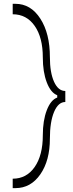

<svg xmlns="http://www.w3.org/2000/svg" viewBox="-20 -762 381 996"><path d="M60.1 213.9H45.9V165Q117.7 165 159.9 104.2Q202.1 43.5 202.1 -60.1Q202.1 -136.7 222.7 -190.2Q243.2 -243.7 276.9 -255.9V-268.1Q243.2 -280.8 222.7 -334.5Q202.1 -388.2 202.1 -463.9Q202.1 -567.4 159.9 -627.7Q117.7 -688 45.9 -688V-742.2H60.1Q139.6 -742.2 189.2 -665.3Q238.8 -588.4 238.8 -465.8Q238.8 -385.3 260.5 -337.6Q282.2 -290 318.8 -290V-232.9Q282.2 -232.9 260.5 -181.4Q238.8 -129.9 238.8 -43Q238.8 70.8 189.2 142.3Q139.6 213.9 60.1 213.9Z"/></svg>

Font: Ribes
Style: Regular
Weight: 400
Designer: Luigi Gorlero
Foundry: Collletttivo
Version: Version 2.100;Glyphs 3.2 (3217)